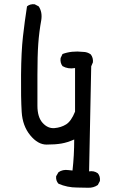

<svg xmlns="http://www.w3.org/2000/svg" viewBox="-20 -749 540 903"><path d="M343 133Q296 133 255 115Q242 101 244 80L255 61Q275 47 302 51L321 53Q325 18 327 -19Q329 -56 329 -93Q298 -79 269 -74Q240 -69 199 -69Q158 -69 122 -113Q86 -157 82 -222.5Q78 -288 79 -397.5Q80 -507 88 -577.5Q96 -648 107 -719Q121 -731 143 -729L162 -719Q180 -692 174 -654Q164 -599 160 -543Q156 -487 156 -396.5Q156 -306 156 -252Q156 -198 180.5 -171Q205 -144 236 -146.5Q267 -149 291 -164Q315 -179 333 -224V-429Q300 -423 274 -438Q262 -454 265 -476L274 -495Q317 -511 370 -505Q391 -505 407 -493Q419 -477 417 -456L409 -437L399 57Q422 53 440 66Q452 80 450 102L440 121Q420 135 394 134Q368 133 343 133Z"/></svg>

Font: NaniFont Regular
Style: Regular
Weight: 400
Designer: Nanigashitei
Version: Version 1.036